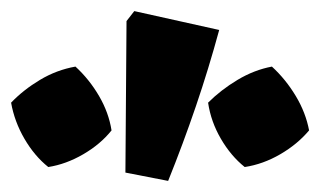

<svg xmlns="http://www.w3.org/2000/svg" viewBox="-32 -856 577 346"><path d="M271 -530 194 -545 196 -818 210 -836 363 -802Q344 -732 321 -664.5Q298 -597 271 -530ZM104 -736Q129 -713 146.5 -683Q164 -653 169 -621Q149 -596 118 -578Q87 -560 55 -555Q30 -575 12 -606Q-6 -637 -12 -671Q10 -694 40 -712Q70 -730 104 -736ZM458 -736Q483 -713 501 -683Q519 -653 525 -621Q504 -596 473 -578Q442 -560 409 -555Q384 -575 366 -606Q348 -637 343 -671Q366 -694 396 -712Q426 -730 458 -736Z"/></svg>

Font: Piazzolla Black
Style: Regular
Weight: 900
Designer: Juan Pablo del Peral
Foundry: Huerta Tipografica
Version: Version 1.330